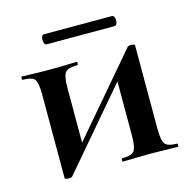

<svg xmlns="http://www.w3.org/2000/svg" viewBox="-83 -593 681 684"><g transform="rotate(-15 257.5 -251.5)"><path d="M90 8Q85 8 80 6.5Q75 5 75 4V-305Q75 -349 65.5 -361.5Q56 -374 21 -374Q19 -374 19 -380Q19 -386 21 -386Q42 -386 62.5 -385Q83 -384 120 -384Q166 -384 188 -385Q210 -386 223 -386Q226 -386 226 -380Q226 -374 223 -374Q189 -374 178.5 -361.5Q168 -349 168 -305V-83L127 -55L412 -389Q415 -394 425 -394Q440 -394 440 -389V-81Q440 -38 450 -25Q460 -12 494 -12Q496 -12 496 -6Q496 0 494 0Q472 0 446.5 -1Q421 -2 394 -2Q366 -2 339 -1Q312 0 291 0Q289 0 289 -6Q289 -12 291 -12Q326 -12 336 -25Q346 -38 346 -81V-309L393 -336L103 4Q102 6 98.5 7Q95 8 90 8ZM136 -474Q130 -474 127.5 -483.5Q125 -493 127.5 -502Q130 -511 136 -511H387Q394 -511 396.5 -502Q399 -493 396.5 -483.5Q394 -474 387 -474Z"/></g></svg>

Font: Cormorant Infant Light
Style: Regular
Weight: 300
Designer: Christian Thalmann (Catharsis Fonts)
Foundry: Catharsis Fonts
Version: Version 4.001